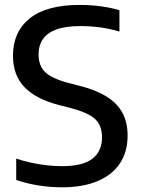

<svg xmlns="http://www.w3.org/2000/svg" viewBox="-20 -770 585 799"><path d="M237.5 9.5Q190 9.5 140.8 1.8Q91.5 -6 47.5 -21V-110Q78.5 -99.5 111.5 -92.5Q144.5 -85.5 176.5 -82Q208.5 -78.5 238 -78.5Q324.5 -78.5 364.5 -109.5Q404.5 -140.5 404.5 -199Q404.5 -249 374.5 -275.8Q344.5 -302.5 270 -321.5L225 -333Q130 -357.5 82 -407.2Q34 -457 34 -538.5Q34 -637 103.5 -693.2Q173 -749.5 311 -749.5Q356.5 -749.5 399.5 -743.8Q442.5 -738 477 -727.5V-638.5Q440 -650 398.8 -655.8Q357.5 -661.5 315.5 -661.5Q253.5 -661.5 215 -647.5Q176.5 -633.5 158.5 -607Q140.5 -580.5 140.5 -544Q140.5 -496.5 167.8 -470Q195 -443.5 264 -425L309 -413.5Q378.5 -396 423.2 -368.2Q468 -340.5 489.5 -300.5Q511 -260.5 511 -206Q511 -138 478.8 -89.8Q446.5 -41.5 385.2 -16Q324 9.5 237.5 9.5Z"/></svg>

Font: Encode Sans SC Condensed Thin Medium
Style: Regular
Weight: 500
Version: Version 3.002